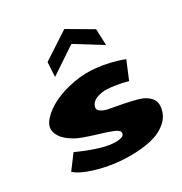

<svg xmlns="http://www.w3.org/2000/svg" viewBox="-175 -912 963 1015"><g transform="rotate(-30 306.5 -404.5)"><path d="M510 -598 354 -695 192 -587 197 -675 361 -782 506 -697ZM78 -194Q139 -166 189 -150Q239 -134 269 -130.5Q299 -127 319 -130Q339 -133 346 -140.5Q353 -148 351 -158Q348 -172 316.5 -184.5Q285 -197 242 -209.5Q199 -222 155 -238Q111 -254 77 -282Q43 -310 35 -346Q28 -379 59.5 -414Q91 -449 144 -475Q197 -501 267.5 -514Q338 -527 404 -519Q443 -515 483 -505.5Q523 -496 544 -488L565 -480L520 -372Q512 -374 499.5 -377.5Q487 -381 453 -387Q419 -393 391.5 -393.5Q364 -394 336.5 -384.5Q309 -375 298.5 -353Q288 -331 306 -317Q324 -303 359.5 -297Q395 -291 437.5 -282.5Q480 -274 517.5 -263.5Q555 -253 578 -229Q601 -205 597 -171Q591 -119 551 -85.5Q511 -52 454.5 -39.5Q398 -27 330.5 -27Q263 -27 201 -38.5Q139 -50 88.5 -69Q38 -88 15 -110Z"/></g></svg>

Font: LONDON PRESLEY
Style: Regular
Weight: 400
Version: Version 001.000